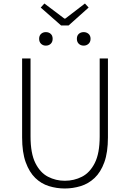

<svg xmlns="http://www.w3.org/2000/svg" viewBox="-20 -1061 740 1094"><path d="M349 13Q303 13 259 -0.5Q215 -14 181 -47Q147 -80 126.5 -136.5Q106 -193 106 -278V-728H154V-284Q154 -187 181.5 -132Q209 -77 253.5 -54Q298 -31 349 -31Q402 -31 447 -54Q492 -77 520 -132Q548 -187 548 -284V-728H595V-278Q595 -193 574.5 -136.5Q554 -80 519 -47Q484 -14 439.5 -0.5Q395 13 349 13ZM328 -916 212 -1018 233 -1041 347 -955H352L464 -1041L485 -1018L371 -916ZM241 -801Q225 -801 214 -811.5Q203 -822 203 -840Q203 -858 214 -868Q225 -878 241 -878Q258 -878 269 -868Q280 -858 280 -840Q280 -822 269 -811.5Q258 -801 241 -801ZM457 -801Q440 -801 429 -811.5Q418 -822 418 -840Q418 -858 429 -868Q440 -878 457 -878Q473 -878 484.5 -868Q496 -858 496 -840Q496 -822 484.5 -811.5Q473 -801 457 -801Z"/></svg>

Font: Noto Sans SC ExtraLight
Style: Regular
Weight: 250
Designer: Ryoko NISHIZUKA 西塚涼子 (kana, bopomofo & ideographs); Paul D. Hunt (Latin, Greek & Cyrillic); Sandoll Communications 산돌커뮤니
Foundry: Adobe
Version: Version 2.004-H2;hotconv 1.0.118;makeotfexe 2.5.65603